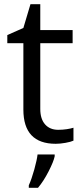

<svg xmlns="http://www.w3.org/2000/svg" viewBox="-20 -679 393 920"><path d="M259 -57Q280 -57 300 -60Q320 -63 332 -67V-5Q319 1 293.5 5.5Q268 10 247 10Q92 10 92 -154V-472H15V-511L92 -545L126 -659H173V-535H328V-472H173V-157Q173 -109 196 -83Q219 -57 259 -57ZM118 209Q132 178 144.5 132.5Q157 87 160 61H242V70Q237 95 213 142Q189 189 162 221H118Z"/></svg>

Font: Stephens Clock
Style: Regular
Weight: 400
Designer: Peter Wiegel (catfonts.de) with slight modifications by DT1.org
Version: Version 0.9.1